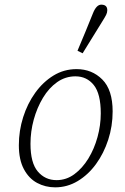

<svg xmlns="http://www.w3.org/2000/svg" viewBox="-20 -792 537 825"><path d="M217 13Q175 13 139.5 -6Q104 -25 82.5 -65.5Q61 -106 61 -168Q61 -230 79.5 -288.5Q98 -347 131.5 -393.5Q165 -440 210 -467.5Q255 -495 309 -495Q375 -495 419.5 -450.5Q464 -406 464 -313Q464 -250 445 -191.5Q426 -133 392.5 -87Q359 -41 314 -14Q269 13 217 13ZM223 -18Q265 -18 299.5 -43.5Q334 -69 359.5 -110.5Q385 -152 399 -203Q413 -254 413 -305Q413 -389 383 -426.5Q353 -464 304 -464Q261 -464 225.5 -439Q190 -414 164.5 -371.5Q139 -329 125 -278Q111 -227 111 -174Q111 -92 142.5 -55Q174 -18 223 -18ZM313 -574Q330 -614 346.5 -654Q363 -694 379 -734Q394 -772 415 -772Q441 -772 441 -748Q441 -738 436 -728Q431 -718 419 -699Q398 -665 377 -631Q356 -597 335 -563Z"/></svg>

Font: Source Serif 4 SmText Light
Style: Italic
Weight: 300
Italic angle: -12°
Designer: Frank Grießhammer
Foundry: Adobe
Version: Version 4.005;hotconv 1.1.0;makeotfexe 2.6.0